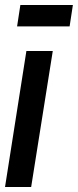

<svg xmlns="http://www.w3.org/2000/svg" viewBox="-26 -744 310 764"><path d="M98 0H-6L79 -541H184ZM42 -639 55 -724H264L251 -639Z"/></svg>

Font: Georama Condensed SemiBold
Style: Italic
Weight: 600
Width: 3
Italic angle: -9°
Designer: Jean-Baptiste Levee
Foundry: Production Type
Version: Version 1.000